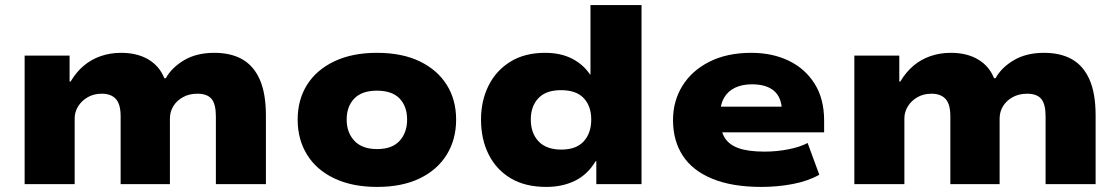

<svg xmlns="http://www.w3.org/2000/svg" viewBox="-20 -725 4410 756"><path d="M77 0V-506H254V-404H258Q280 -441 309.5 -466Q339 -491 376.5 -504Q414 -517 457 -517Q520 -517 564 -491Q608 -465 627 -417H633Q656 -459 705 -488Q754 -517 824 -517Q889 -517 934 -491.5Q979 -466 1003 -411.5Q1027 -357 1027 -270V0H830V-267Q830 -315 813 -335.5Q796 -356 757 -356Q725 -356 700.5 -342.5Q676 -329 662.5 -307Q649 -285 649 -258V0H455V-267Q455 -315 436 -335.5Q417 -356 381 -356Q349 -356 325 -342Q301 -328 287.5 -306Q274 -284 274 -259V0Z M1465 11Q1367 11 1296.5 -22.5Q1226 -56 1189 -116Q1152 -176 1152 -254Q1152 -332 1189 -391Q1226 -450 1296.5 -483.5Q1367 -517 1464 -517Q1563 -517 1632.5 -483.5Q1702 -450 1739 -391Q1776 -332 1776 -254Q1776 -176 1739 -116Q1702 -56 1632.5 -22.5Q1563 11 1465 11ZM1465 -138Q1524 -138 1553.5 -170.5Q1583 -203 1583 -254Q1583 -306 1553.5 -337Q1524 -368 1464 -368Q1405 -368 1375 -337Q1345 -306 1345 -254Q1345 -203 1375.5 -170.5Q1406 -138 1465 -138Z M2131 11Q2048 11 1991 -23Q1934 -57 1904 -117Q1874 -177 1874 -254Q1874 -328 1903.5 -387.5Q1933 -447 1989.5 -482Q2046 -517 2126 -517Q2188 -517 2232.5 -494Q2277 -471 2303 -432H2305V-705H2506V0H2328V-90H2325Q2294 -38 2244.5 -13.5Q2195 11 2131 11ZM2190 -136Q2249 -136 2278.5 -168.5Q2308 -201 2308 -254Q2308 -307 2278.5 -338.5Q2249 -370 2189 -370Q2130 -370 2100 -338.5Q2070 -307 2070 -254Q2070 -201 2100.5 -168.5Q2131 -136 2190 -136Z M2978 11Q2863 11 2785 -21Q2707 -53 2668.5 -112Q2630 -171 2630 -252Q2630 -327 2667 -387Q2704 -447 2773.5 -482Q2843 -517 2938 -517Q3021 -517 3085.5 -486Q3150 -455 3187.5 -395.5Q3225 -336 3225 -250V-204H2790V-305H3073L3059 -288Q3058 -341 3028 -367Q2998 -393 2941 -393Q2902 -393 2874 -379.5Q2846 -366 2831 -340Q2816 -314 2816 -277V-257Q2816 -213 2832.5 -184.5Q2849 -156 2887 -142Q2925 -128 2991 -128Q3038 -128 3084 -137Q3130 -146 3160 -162L3206 -37Q3162 -12 3102 -0.5Q3042 11 2978 11Z M3344 0V-506H3521V-404H3525Q3547 -441 3576.5 -466Q3606 -491 3643.5 -504Q3681 -517 3724 -517Q3787 -517 3831 -491Q3875 -465 3894 -417H3900Q3923 -459 3972 -488Q4021 -517 4091 -517Q4156 -517 4201 -491.5Q4246 -466 4270 -411.5Q4294 -357 4294 -270V0H4097V-267Q4097 -315 4080 -335.5Q4063 -356 4024 -356Q3992 -356 3967.5 -342.5Q3943 -329 3929.5 -307Q3916 -285 3916 -258V0H3722V-267Q3722 -315 3703 -335.5Q3684 -356 3648 -356Q3616 -356 3592 -342Q3568 -328 3554.5 -306Q3541 -284 3541 -259V0Z"/></svg>

Font: Nunito Sans 7pt SemiExpanded Black
Style: Regular
Weight: 900
Width: 6
Designer: Vernon Adams
Foundry: Vernon Adams
Version: Version 3.101;gftools[0.9.27]